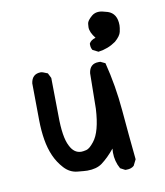

<svg xmlns="http://www.w3.org/2000/svg" viewBox="-74 -694 648 752"><g transform="rotate(-10 250.0 -318.0)"><path d="M370 -4H364L345 -14Q328 -44 328 -80L329 -95Q303 -63 276 -43Q254 -27 217 -27Q208 -27 178 -30Q148 -33 126 -57Q104 -81 91 -110.5Q78 -140 72 -176Q66 -212 65.5 -253.5Q65 -295 64 -401Q69 -438 105 -438Q110 -438 131 -429L141 -409L143 -259Q143 -173 162 -137Q178 -104 207 -104Q214 -104 227 -107Q240 -110 258 -133Q287 -169 292 -260Q293 -291 294 -401Q299 -438 334 -438H341L360 -429Q384 -335 392.5 -235.5Q401 -136 411 -38L399 -14Q388 -4 370 -4ZM341 -478 319 -489Q313 -498 313 -511V-515Q319 -528 339 -534Q319 -559 319 -579Q319 -581 320 -593Q321 -605 341 -622Q353 -632 370 -632Q381 -632 404 -625Q440 -613 440 -566Q440 -557 436.5 -540.5Q433 -524 411 -505Q380 -483 341 -478Z"/></g></svg>

Font: Xiaolai SC
Style: Regular
Weight: 400
Designer: Nozomi Seto 瀬戸のぞみ
Version: Version 3.11;December 4, 2020;FontCreator 13.0.0.2613 64-bit